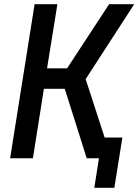

<svg xmlns="http://www.w3.org/2000/svg" viewBox="-20 -750 656 910"><path d="M28 0H136L188 -329H287L391 0H449L427 140H522L560 -98H476L386 -375L616 -730H497L298 -426H203L252 -730H144Z"/></svg>

Font: JetBrains Mono SemiBold
Style: Italic
Weight: 472
Italic angle: -9°
Monospace: yes
Designer: Philipp Nurullin, Konstantin Bulenkov
Foundry: JetBrains
Version: Version 2.305